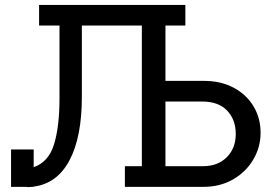

<svg xmlns="http://www.w3.org/2000/svg" viewBox="-20 -760 1117 781"><path d="M1040 -220Q1040 -161 1010 -110.5Q980 -60 927.5 -30Q875 0 809 0H488V-84H557V-656H313V-367Q313 -202 262.5 -107.5Q212 -13 117 -1V0H110Q103 1 89 1V0H25V-152H117V-80Q178 -101 200 -173.5Q222 -246 222 -359V-656H139V-740H734V-656H653V-431H810Q878 -431 930 -403.5Q982 -376 1011 -328Q1040 -280 1040 -220ZM939 -215Q939 -273 904 -310Q869 -347 802 -347H653V-84H806Q866 -84 902.5 -120.5Q939 -157 939 -215Z"/></svg>

Font: Arvo
Style: Regular
Weight: 400
Designer: Anton Koovit (Cyrillic Expansion: Cyreal)
Foundry: Anton Koovit, Yassin Baggar
Version: Version 3.000